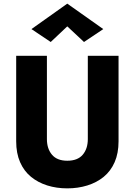

<svg xmlns="http://www.w3.org/2000/svg" viewBox="-20 -1007 741 1056"><path d="M69 -700V-230Q69 -164 90.5 -115Q112 -66 150.5 -34.5Q189 -3 240 13Q291 29 350 29Q409 29 460.5 13Q512 -3 550.5 -34.5Q589 -66 610.5 -115Q632 -164 632 -230V-700H463V-242Q463 -189 435 -156Q407 -123 350 -123Q294 -123 266 -156Q238 -189 238 -242V-700ZM350 -862 442 -776 548 -847 350 -987 153 -847 259 -776Z"/></svg>

Font: Jost
Style: Bold
Weight: 700
Version: Version 3.710